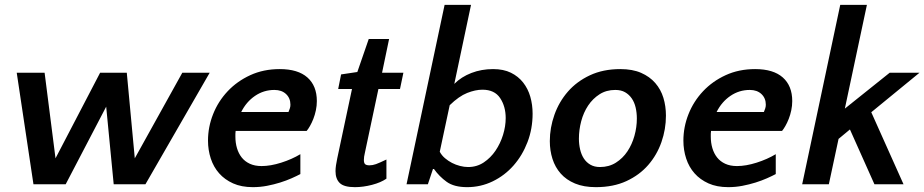

<svg xmlns="http://www.w3.org/2000/svg" viewBox="-20 -760 3813 792"><path d="M418 -320 251 0H118L49 -460H164L209 -107L393 -460H503L536 -107L732 -460H845L580 0H449Z M1134 -475Q1209 -475 1248 -440.5Q1287 -406 1287 -343Q1287 -324 1283 -305Q1279 -286 1272.5 -269.5Q1266 -253 1258.5 -240Q1251 -227 1245 -220H952Q951 -214 951 -208Q951 -202 951 -196Q951 -171 957.5 -149Q964 -127 977 -110.5Q990 -94 1010.5 -84.5Q1031 -75 1059 -75Q1096 -75 1140 -89Q1184 -103 1219 -124V-42Q1204 -34 1182.5 -24.5Q1161 -15 1135.5 -7Q1110 1 1081.5 6.5Q1053 12 1023 12Q976 12 941.5 -3.5Q907 -19 884 -45Q861 -71 849.5 -106Q838 -141 838 -180Q838 -236 859 -289Q880 -342 919 -383.5Q958 -425 1012.5 -450Q1067 -475 1134 -475ZM1112 -389Q1068 -389 1032 -364.5Q996 -340 975 -298H1170Q1173 -305 1175.5 -312.5Q1178 -320 1178 -328Q1178 -355 1160 -372Q1142 -389 1112 -389Z M1432 -393H1375L1387 -453L1454 -463L1501 -599H1585L1556 -460H1644L1630 -393H1541L1485 -129Q1481 -113 1481 -100Q1481 -87 1486.5 -82.5Q1492 -78 1504 -78Q1517 -78 1531 -83Q1545 -88 1574 -102V-23Q1551 -7 1514.5 2.5Q1478 12 1444 12Q1399 12 1381.5 -5Q1364 -22 1364 -54Q1364 -65 1366 -78.5Q1368 -92 1371 -106Z M1907 12Q1853 12 1822.5 -10Q1792 -32 1770 -63H1766L1745 0H1657L1814 -740H1923L1854 -414Q1883 -443 1924.5 -459Q1966 -475 2014 -475Q2057 -475 2087.5 -460Q2118 -445 2138 -419.5Q2158 -394 2167.5 -361Q2177 -328 2177 -291Q2177 -229 2156 -174Q2135 -119 2098.5 -77.5Q2062 -36 2012.5 -12Q1963 12 1907 12ZM1911 -71Q1947 -71 1975.5 -90Q2004 -109 2024 -138.5Q2044 -168 2055 -203.5Q2066 -239 2066 -273Q2066 -321 2043 -355.5Q2020 -390 1970 -390Q1941 -390 1907 -376.5Q1873 -363 1835 -326L1794 -134Q1802 -119 1815.5 -107.5Q1829 -96 1844.5 -88Q1860 -80 1877.5 -75.5Q1895 -71 1911 -71Z M2539 -475Q2589 -475 2624.5 -459.5Q2660 -444 2683 -417.5Q2706 -391 2716.5 -356.5Q2727 -322 2727 -283Q2727 -227 2708.5 -174Q2690 -121 2654 -79.5Q2618 -38 2564 -13Q2510 12 2438 12Q2388 12 2352 -3Q2316 -18 2293 -44Q2270 -70 2259 -104.5Q2248 -139 2248 -178Q2248 -233 2267 -286.5Q2286 -340 2322.5 -382Q2359 -424 2413.5 -449.5Q2468 -475 2539 -475ZM2455 -71Q2492 -71 2520.5 -89Q2549 -107 2568 -135.5Q2587 -164 2597 -199.5Q2607 -235 2607 -271Q2607 -295 2602 -316.5Q2597 -338 2586 -354Q2575 -370 2558.5 -379.5Q2542 -389 2518 -389Q2481 -389 2453 -371Q2425 -353 2406 -324.5Q2387 -296 2377.5 -260Q2368 -224 2368 -188Q2368 -165 2373 -143.5Q2378 -122 2388.5 -106Q2399 -90 2415.5 -80.5Q2432 -71 2455 -71Z M3095 -475Q3170 -475 3209 -440.5Q3248 -406 3248 -343Q3248 -324 3244 -305Q3240 -286 3233.5 -269.5Q3227 -253 3219.5 -240Q3212 -227 3206 -220H2913Q2912 -214 2912 -208Q2912 -202 2912 -196Q2912 -171 2918.5 -149Q2925 -127 2938 -110.5Q2951 -94 2971.5 -84.5Q2992 -75 3020 -75Q3057 -75 3101 -89Q3145 -103 3180 -124V-42Q3165 -34 3143.5 -24.5Q3122 -15 3096.5 -7Q3071 1 3042.5 6.5Q3014 12 2984 12Q2937 12 2902.5 -3.5Q2868 -19 2845 -45Q2822 -71 2810.5 -106Q2799 -141 2799 -180Q2799 -236 2820 -289Q2841 -342 2880 -383.5Q2919 -425 2973.5 -450Q3028 -475 3095 -475ZM3073 -389Q3029 -389 2993 -364.5Q2957 -340 2936 -298H3131Q3134 -305 3136.5 -312.5Q3139 -320 3139 -328Q3139 -355 3121 -372Q3103 -389 3073 -389Z M3574 -297 3707 0H3587L3486 -226L3439 -187L3399 0H3289L3446 -740H3556L3465 -312L3650 -460H3773Z"/></svg>

Font: Quattrocento Sans
Style: Bold Italic
Weight: 700
Designer: Pablo Impallari
Foundry: Pablo Impallari, Igino Marini, Brenda Gallo
Version: Version 2.000